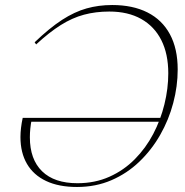

<svg xmlns="http://www.w3.org/2000/svg" viewBox="-20 -735 737 765"><path d="M70.5 -265.5H627L623.5 -250H92.5L106.5 -260.5Q102.5 -240.5 100.8 -222.8Q99 -205 99 -188Q99 -100 147.8 -52.5Q196.5 -5 288.5 -5Q358.5 -5 416 -30.8Q473.5 -56.5 517.2 -100.8Q561 -145 590.5 -201.2Q620 -257.5 635.2 -319.8Q650.5 -382 650.5 -443Q650.5 -520 622.8 -575Q595 -630 542.5 -659.5Q490 -689 415.5 -689Q361.5 -689 314.8 -676.5Q268 -664 222.2 -635.2Q176.5 -606.5 124 -558L118 -566.5Q177.5 -623.5 227.2 -655.8Q277 -688 325 -701.5Q373 -715 427 -715Q509 -715 567.5 -685.5Q626 -656 657 -598.5Q688 -541 688 -458Q688 -391.5 670.2 -324.5Q652.5 -257.5 618.2 -197.5Q584 -137.5 535.2 -90.8Q486.5 -44 424 -17Q361.5 10 287 10Q214 10 163.8 -13.8Q113.5 -37.5 87.5 -82Q61.5 -126.5 61.5 -189Q61.5 -206.5 63.8 -225.8Q66 -245 70.5 -265.5Z"/></svg>

Font: Newsreader 60pt ExtraLight
Style: Italic
Weight: 250
Italic angle: -17°
Designer: Hugues Gentile
Foundry: Production Type
Version: Version 1.003